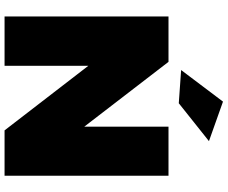

<svg xmlns="http://www.w3.org/2000/svg" viewBox="-96 -878 974 821"><g transform="rotate(90 390.5 -467.0)"><path d="M731 0H537L261 -358V0H50V-701H244L521 -341V-701H731ZM421 -745 279 -755 414 -934 583 -874Z"/></g></svg>

Font: Argentum Novus Black
Style: Regular
Weight: 900
Designer: Julieta Ulanovsky (font) & Cristiano Sobral (main changes)
Foundry: Julieta Ulanovsky (font) & Cristiano Sobral (main changes)
Version: Version 3.00;November 27, 2020;FontCreator 13.0.0.2655 64-bi